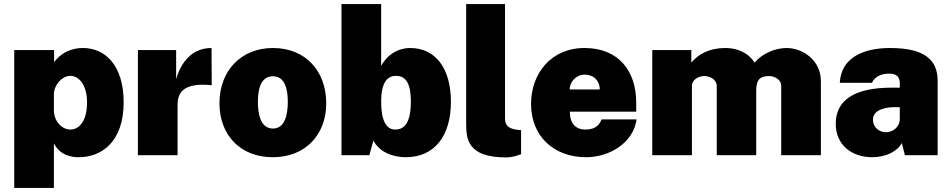

<svg xmlns="http://www.w3.org/2000/svg" viewBox="-20 -763 4676 944"><path d="M50 161H245V-58C277 4 336 10 367 10C477 10 588 -63 588 -260C588 -443 496 -527 388 -527C339 -527 285 -510 246 -457V-517H50ZM326 -126C284 -126 245 -167 245 -221V-299C245 -344 284 -390 326 -390C369 -390 408 -344 408 -260C408 -167 369 -126 326 -126Z M658 0H853V-248C853 -302 876 -359 1021 -344L1020 -527C924 -527 870 -457 846 -374V-517H658Z M1321 10C1482 10 1584 -101 1584 -255C1584 -412 1484 -527 1322 -527C1168 -527 1059 -418 1059 -255C1059 -100 1161 10 1321 10ZM1322 -131C1259 -131 1248 -207 1248 -262C1248 -318 1259 -388 1322 -388C1384 -388 1395 -318 1395 -262C1395 -207 1384 -131 1322 -131Z M1975 10C2118 10 2197 -97 2197 -262C2197 -425 2123 -527 1996 -527C1945 -527 1889 -502 1854 -439V-743H1659V0H1796L1816 -72C1844 -16 1911 10 1975 10ZM1923 -126C1880 -126 1854 -168 1854 -264C1854 -353 1882 -390 1926 -390C1966 -390 2000 -368 2000 -264C2000 -160 1969 -126 1923 -126Z M2469 11C2494 11 2519 4 2542 -5V-123L2521 -125C2469 -132 2463 -157 2463 -182V-743H2272V-156C2272 -80 2278 11 2469 11Z M2782 -214H3108V-259C3108 -412 3023 -527 2854 -527C2688 -527 2591 -400 2591 -252C2591 -95 2701 10 2862 10C2977 10 3094 -61 3110 -176H2938C2922 -136 2893 -126 2857 -126C2815 -126 2781 -152 2782 -214ZM2781 -323C2781 -362 2814 -396 2854 -396C2903 -396 2929 -362 2929 -323Z M3187 0H3382V-341C3382 -371 3414 -389 3443 -389C3472 -389 3504 -371 3504 -341V0H3698V-310C3698 -358 3705 -389 3761 -389C3790 -389 3821 -371 3821 -341V0H4016V-364C4016 -467 3927 -527 3847 -527C3791 -527 3726 -499 3690 -455C3656 -509 3597 -527 3547 -527C3466 -527 3413 -496 3379 -455V-517H3187Z M4268 10C4338 10 4393 -20 4414 -60L4429 0H4590V-366C4590 -461 4536 -527 4356 -527C4223 -527 4115 -478 4109 -356H4267C4283 -391 4320 -400 4347 -401C4386 -402 4404 -387 4404 -354V-332H4364C4176 -332 4089 -267 4089 -155C4089 -48 4170 10 4268 10ZM4336 -113C4303 -113 4272 -136 4272 -175C4272 -226 4342 -236 4373 -236H4404V-175C4403 -142 4374 -113 4336 -113Z"/></svg>

Font: United Sans Black
Style: Regular
Weight: 900
Designer: Pablo Impallari, Rodrigo Fuenzalida (Modified by Dan O. Williams)
Version: Version 1.000;PS 001.000;hotconv 1.0.88;makeotf.lib2.5.64775